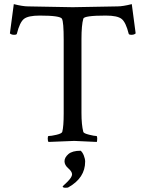

<svg xmlns="http://www.w3.org/2000/svg" viewBox="-20 -675 693 917"><path d="M594.7 -513.7Q581.1 -568.4 561 -584.5Q541 -600.6 485.4 -600.6Q381.8 -600.6 377.9 -585.9Q369.1 -554.7 369.1 -488.3V-135.7Q369.1 -79.1 377.9 -44.9Q379.9 -38.1 405.3 -31.7Q430.7 -25.4 440.4 -25.4Q444.3 -25.4 444.3 -14.2Q444.3 -2.9 442.4 2.9Q344.7 -2 334.5 -2Q324.2 -2 211.9 2.9Q208 -1 208 -13.2Q208 -25.4 211.9 -25.4Q224.6 -25.4 249.5 -31.2Q274.4 -37.1 277.3 -44.9Q284.2 -71.3 284.2 -131.8V-485.4Q284.2 -570.3 275.9 -585.4Q267.6 -600.6 169.9 -600.6Q114.3 -600.6 94.2 -584.5Q74.2 -568.4 60.5 -513.7Q59.6 -508.8 46.9 -508.8Q34.2 -508.8 27.3 -515.6L45.9 -655.3Q88.9 -644.5 113.3 -644.5L327.1 -640.6L542 -644.5Q566.4 -644.5 609.4 -655.3L627.9 -515.6Q621.1 -508.8 608.4 -508.8Q595.7 -508.8 594.7 -513.7ZM365.2 44.9Q374 51.8 380.4 67.9Q386.7 84 386.7 96.7Q386.7 174.8 306.6 219.7Q304.7 221.7 292 221.7Q279.3 221.7 279.3 214.8L301.8 193.4Q324.2 170.9 324.2 157.7Q324.2 144.5 306.2 128.9Q288.1 113.3 288.1 95.2Q288.1 77.1 306.6 61Q325.2 44.9 365.2 44.9Z"/></svg>

Font: CrimsonText-Roman
Style: Roman
Weight: 400
Version: Version 0.13